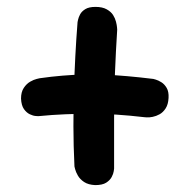

<svg xmlns="http://www.w3.org/2000/svg" viewBox="-20 -598 550 557"><path d="M256 -61Q236 -62 224 -70Q212 -78 206 -88.5Q200 -99 198 -107Q196 -115 196 -115Q193 -177 193 -231.5Q193 -286 194.5 -336Q196 -386 198.5 -434.5Q201 -483 205 -534Q205 -534 206.5 -541Q208 -548 212.5 -556.5Q217 -565 227.5 -571.5Q238 -578 257 -578Q277 -578 289.5 -571Q302 -564 308 -554.5Q314 -545 316.5 -535Q319 -525 319.5 -518.5Q320 -512 320 -512Q316 -449 313.5 -386Q311 -323 311 -255Q311 -187 311 -109Q311 -109 310 -101.5Q309 -94 304 -84.5Q299 -75 288 -68Q277 -61 256 -61ZM41 -312Q41 -331 49 -343Q57 -355 67.5 -361Q78 -367 86.5 -369Q95 -371 95 -371Q130 -376 161 -378.5Q192 -381 222 -382Q252 -383 283.5 -381.5Q315 -380 349.5 -377Q384 -374 425 -369Q425 -369 432 -367Q439 -365 448 -359.5Q457 -354 463.5 -343Q470 -332 469 -314Q468 -295 460.5 -283.5Q453 -272 443 -266.5Q433 -261 423 -259Q413 -257 406 -257.5Q399 -258 399 -258Q356 -263 317.5 -265.5Q279 -268 243 -268Q207 -268 169.5 -266.5Q132 -265 91 -261Q91 -261 83.5 -261.5Q76 -262 66.5 -266.5Q57 -271 49.5 -281.5Q42 -292 41 -312Z"/></svg>

Font: Sour Gummy Black Medium
Style: Regular
Weight: 500
Version: Version 1.000